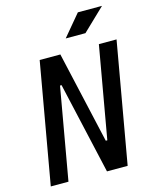

<svg xmlns="http://www.w3.org/2000/svg" viewBox="-130 -980 850 1065"><g transform="rotate(-15 295.0 -447.0)"><path d="M349.6 0 230 -527.3H221.2L128.4 0H26.9L148.9 -693.4H267.6L387.2 -166H396L488.8 -693.4H590.3L468.3 0ZM319.3 -771.5 421.9 -894H560.5L432.6 -771.5Z"/></g></svg>

Font: CaskaydiaCove NFP
Style: Italic
Weight: 400
Italic angle: -10°
Designer: Aaron Bell
Foundry: Saja Typeworks
Version: Version 2111.001; VTT 6.35;Nerd Fonts 3.1.1